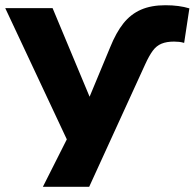

<svg xmlns="http://www.w3.org/2000/svg" viewBox="-25 -534 744 734"><path d="M396 -353Q419 -410 447 -445Q475 -480 514 -497Q553 -514 607 -514Q634 -514 656.5 -511Q679 -508 699 -502L679 -370Q669 -373 659.5 -374Q650 -375 640 -375Q612 -375 592.5 -367Q573 -359 559 -340Q545 -321 530 -288L316 180H139L256 -52L254 49L-5 -503H176L318 -163H317Z"/></svg>

Font: Nunito Sans 7pt SemiExpanded ExtraBold
Style: Regular
Weight: 800
Width: 6
Designer: Vernon Adams
Foundry: Vernon Adams
Version: Version 3.101;gftools[0.9.27]